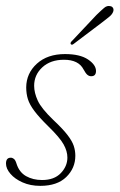

<svg xmlns="http://www.w3.org/2000/svg" viewBox="-20 -613 399 641"><path d="M120.5 -12Q161 -12 183 -35Q205 -58 205 -87Q205 -108.5 192.2 -131.2Q179.5 -154 140.5 -192Q110.5 -221.5 94.8 -242.5Q79 -263.5 73.2 -281.8Q67.5 -300 67.5 -321.5Q68 -368.5 103.2 -400.5Q138.5 -432.5 197 -432.5Q247 -432.5 273.8 -414.5Q300.5 -396.5 300.5 -376Q300.5 -358.5 284.5 -358.5Q277.5 -358.5 271.8 -363.2Q266 -368 259 -381Q242.5 -413.5 193.5 -413.5Q148.5 -413.5 121.2 -388.2Q94 -363 94 -326.5Q94 -303.5 106 -277.2Q118 -251 158 -212.5Q189.5 -183 205.2 -162.5Q221 -142 226.2 -126Q231.5 -110 231.5 -93Q231.5 -51.5 201.2 -22Q171 7.5 114.5 7.5Q81.5 7.5 55.5 -4Q29.5 -15.5 14.8 -32.8Q0 -50 0 -67Q0 -86.5 16 -86.5Q21.5 -86.5 26.5 -82.5Q31.5 -78.5 35 -67Q44 -38 67 -25Q90 -12 120.5 -12ZM302 -563Q318 -578.5 327.8 -586.8Q337.5 -595 348 -592.5Q355 -591.5 357.8 -585.5Q360.5 -579.5 357 -572Q353.5 -564 344.5 -556.8Q335.5 -549.5 324.5 -541L226 -466.5Q220 -461.5 216.5 -465.5Q214.5 -468 216.2 -471.2Q218 -474.5 220.5 -476.5Z"/></svg>

Font: Fraunces144ptSuperSoftThinItalic
Style: Italic
Weight: 100
Italic angle: -16°
Version: Version 1.000;[0bf87f6ff]